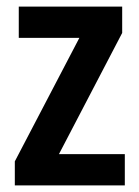

<svg xmlns="http://www.w3.org/2000/svg" viewBox="-20 -563 422 583"><path d="M359 0H25V-73L221 -448H37V-543H351V-463L159 -95H359Z"/></svg>

Font: Noto Sans Khmer UI Condensed SemiBold
Style: Regular
Weight: 600
Width: 3
Designer: Danh Hong and the Monotype Design Team
Foundry: Monotype Imaging Inc.
Version: Version 2.002; ttfautohint (v1.8.4.7-5d5b)